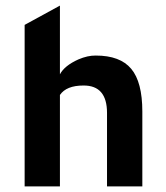

<svg xmlns="http://www.w3.org/2000/svg" viewBox="-20 -665 591 685"><path d="M67.9 -576.2 193.8 -645V-399.9Q210 -430.7 259.8 -453.1Q293 -467.3 321.8 -466.8Q408.7 -466.8 448.2 -419.4Q487.8 -372.1 487.8 -267.1V0H361.8V-262.2Q361.8 -360.4 277.8 -359.9Q216.8 -359.9 193.8 -326.2V0H67.9Z"/></svg>

Font: Tajawal
Style: Bold
Weight: 700
Designer: Boutros Fonts
Foundry: Created by Boutros International 2017
Version: Version 1.700